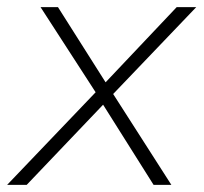

<svg xmlns="http://www.w3.org/2000/svg" viewBox="-32 -520 574 540"><path d="M-12 0 247 -271V-245L82 -500H131L271 -279H256L465 -500H520L279 -248V-267L450 0H400L252 -235H267L43 0Z"/></svg>

Font: Mulish ExtraLight
Style: Italic
Weight: 200
Italic angle: -9°
Designer: Vernon Adams
Foundry: Vernon Adams
Version: Version 3.603